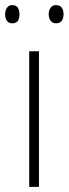

<svg xmlns="http://www.w3.org/2000/svg" viewBox="-32 -729 268 749"><path d="M120 0H82V-529H120ZM-12 -673Q-12 -688 -5 -698.5Q2 -709 16 -709Q31 -709 37.5 -699Q44 -689 44 -673Q44 -657 37.5 -647.5Q31 -638 16 -638Q2 -638 -5 -648Q-12 -658 -12 -673ZM158 -674Q158 -689 165.5 -699Q173 -709 186 -709Q202 -709 209 -699Q216 -689 216 -674Q216 -658 209 -648Q202 -638 186 -638Q173 -638 165.5 -648Q158 -658 158 -674Z"/></svg>

Font: Noto Sans Armenian SemiCondensed ExtraLight
Style: Regular
Weight: 200
Width: 4
Designer: Monotype Design Team
Foundry: Monotype Imaging Inc.
Version: Version 2.008; ttfautohint (v1.8.4.7-5d5b)